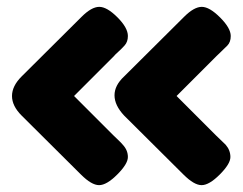

<svg xmlns="http://www.w3.org/2000/svg" viewBox="-20 -542 708 560"><path d="M311 -147Q313 -145 323.5 -135Q334 -125 338 -120Q353 -104 353 -84Q353 -64 322 -33Q291 -2 269 -2Q247 -2 216 -33L43 -205Q15 -233 15 -262Q15 -291 43 -319L218 -493Q247 -522 269.5 -522Q292 -522 322.5 -491.5Q353 -461 353 -437Q353 -420 343.5 -409.5Q334 -399 324.5 -390.5Q315 -382 312 -378L196 -262ZM610 -147Q612 -145 622.5 -135Q633 -125 638 -120Q652 -104 652 -84Q652 -64 621 -33Q590 -2 568 -2Q546 -2 515 -33L342 -205Q314 -235 314 -264Q314 -293 342 -319L517 -493Q546 -522 568.5 -522Q591 -522 622 -491Q653 -460 653 -437Q653 -419 643 -409Q633 -399 624 -390.5Q615 -382 611 -378L495 -262Z"/></svg>

Font: Fredoka One
Style: Regular
Weight: 400
Version: Version 1.001;April 7, 2020;FontCreator 12.0.0.2522 64-bit